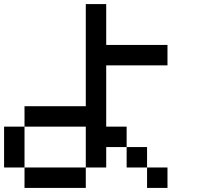

<svg xmlns="http://www.w3.org/2000/svg" viewBox="-20 -920 1040 940"><path d="M0 -100V-300H100V-100ZM400 -100V0H100V-100ZM400 -400V-900H500V-700H800V-600H500V-300H600V-200H500V-100H400V-300H100V-400ZM600 -200H700V-100H600ZM800 -100V0H700V-100Z"/></svg>

Font: Galmuri9 Regular
Style: Regular
Weight: 400
Designer: Lee Minseo (quiple)
Version: Version 2.399;hotconv 1.1.1;makeotfexe 2.6.0 DEVELOPMENT